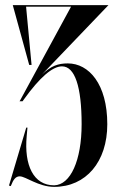

<svg xmlns="http://www.w3.org/2000/svg" viewBox="-20 -720 457 748"><path d="M244.2 -473C206.4 -473 179 -463.4 143.7 -429.9L402.5 -700H29.8L93.8 -467H103L81.6 -694H256.8L57.8 -327.9L56 -325.5H68L73.6 -333.4C135 -418.6 184.6 -461.5 221.5 -461.5C271.5 -461.5 298 -383 298 -236C298 -95.5 255 0.5 191 2C110.5 2 73.5 -76 84 -190L87 -223H82.3L15 3L22 5C32 -21 41 -33 57 -33C80 -33 130 8 191 8C315 8 398 -89.5 398 -236C398 -393 326 -473 244.3 -473Z"/></svg>

Font: Picaflor 72 pt
Style: Regular
Weight: 400
Designer: Ariel Martín Pérez
Foundry: Tunera Type Foundry
Version: Version 1.000;hotconv 1.0.109;makeotfexe 2.5.65596